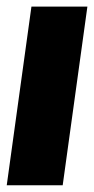

<svg xmlns="http://www.w3.org/2000/svg" viewBox="-23 -553 281 573"><path d="M237.8 -533.2 164.1 0H-2.9L70.8 -533.2Z"/></svg>

Font: Fira Sans Compressed ExtraBold
Style: Italic
Weight: 800
Width: 3
Italic angle: -8°
Designer: Carrois Corporate & Edenspiekermann AG
Foundry: Carrois Corporate GbR & Edenspiekermann AG
Version: Version 4.203;PS 004.203;hotconv 1.0.88;makeotf.lib2.5.64775